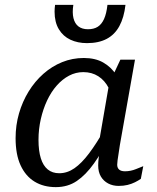

<svg xmlns="http://www.w3.org/2000/svg" viewBox="-20 -756 643 788"><path d="M487 -377 446 -321Q442 -364 426 -395Q410 -426 383.5 -443Q357 -460 322 -460Q291 -460 263.5 -445.5Q236 -431 213 -405Q190 -379 173.5 -344Q157 -309 147.5 -267.5Q138 -226 138 -182Q138 -137 147.5 -106.5Q157 -76 176 -60.5Q195 -45 223 -45Q256 -45 285.5 -65.5Q315 -86 345.5 -126.5Q376 -167 410 -227L434 -199Q399 -132 365.5 -85Q332 -38 295 -13Q258 12 209 12Q159 12 122 -10.5Q85 -33 64.5 -77.5Q44 -122 44 -189Q44 -242 58 -290.5Q72 -339 97.5 -380.5Q123 -422 158 -453Q193 -484 235 -501Q277 -518 324 -518Q371 -518 403.5 -499.5Q436 -481 456.5 -449.5Q477 -418 487 -377ZM534 -511 472 -161Q469 -140 466.5 -124.5Q464 -109 462.5 -98Q461 -87 461 -80Q461 -67 469 -60Q477 -53 493 -53Q516 -53 538 -62Q560 -71 568 -74L558 -22Q548 -15 534 -8Q520 -1 503.5 3Q487 7 467 7Q443 7 424 -3Q405 -13 394 -31.5Q383 -50 383 -77Q383 -91 385 -107.5Q387 -124 392 -152L378 -124L430 -425L436 -430L474 -511ZM337 -579Q385 -579 418 -596.5Q451 -614 470 -649Q489 -684 495 -736H421Q417 -700 407 -678Q397 -656 381 -646Q365 -636 341 -636Q317 -636 302 -647.5Q287 -659 281.5 -681.5Q276 -704 281 -736H206Q205 -728 204.5 -721.5Q204 -715 204 -708Q204 -665 221.5 -636Q239 -607 269 -593Q299 -579 337 -579Z"/></svg>

Font: Roboto Serif 20pt
Style: Italic
Weight: 400
Italic angle: -10°
Designer: Greg Gazdowicz
Foundry: Commercial Type
Version: Version 1.008